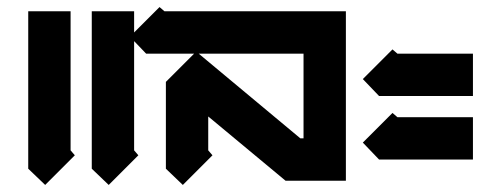

<svg xmlns="http://www.w3.org/2000/svg" viewBox="-20 -512 1420 544"><path d="M60 -480H180V-86L192 -72L108 12L60 -34ZM240 -480H360V-86L372 -72L288 12L240 -34Z M432 -492 446 -480H960V0H789L570 -182V-86L582 -72L498 12L450 -34V-280L530 -360H394L348 -408ZM543 -360 831 -120H840V-360Z M1092 -372 1106 -360H1320V-240H1054L1008 -288ZM1092 -192 1106 -180H1320V-60H1054L1008 -108Z"/></svg>

Font: SOV_raksil
Style: bold
Weight: 700
Version: Version 1.00